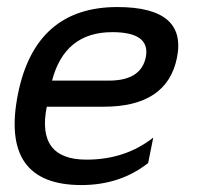

<svg xmlns="http://www.w3.org/2000/svg" viewBox="-20 -533 570 553"><path d="M489.7 -366.7Q461.4 -225.6 278.3 -225.6H114.7Q84.5 -73.2 229 -73.2Q340.8 -73.2 421.4 -136.7L406.7 -63.5Q326.2 0 214.4 0Q-20.5 0 31.7 -262.2Q82 -512.7 317.9 -512.7Q519 -512.7 489.7 -366.7ZM129.9 -300.8H293.5Q386.2 -300.8 399.9 -368.2Q414.1 -440.4 303.2 -440.4Q166.5 -440.4 129.9 -300.8Z"/></svg>

Font: Sansation
Style: Italic
Weight: 400
Designer: Bernd Montag
Version: Version 1.301